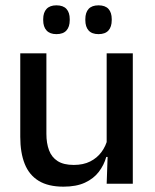

<svg xmlns="http://www.w3.org/2000/svg" viewBox="-20 -689 580 720"><path d="M154 -489V-187Q154 -152 163.8 -125.8Q173.5 -99.5 196 -85Q218.5 -70.5 256.5 -70.5Q292.5 -70.5 318.2 -83.5Q344 -96.5 360.5 -118.8Q377 -141 383.5 -168.5L399.5 -100.5H378.5Q370 -70 350.5 -44.5Q331 -19 298.5 -4Q266 11 218 11Q161 11 125.2 -10.8Q89.5 -32.5 72.8 -74.2Q56 -116 56 -176V-489ZM478 -489V0H380L384 -114.5L380 -120.5V-489ZM191.5 -561Q167 -561 154.5 -574.8Q142 -588.5 142 -613.5V-617Q142 -642 154.5 -655.5Q167 -669 191.5 -669Q217 -669 229.2 -655.5Q241.5 -642 241.5 -617V-613.5Q241.5 -588.5 229.2 -574.8Q217 -561 191.5 -561ZM349.5 -561Q324.5 -561 312.2 -574.8Q300 -588.5 300 -613.5V-617Q300 -642 312.2 -655.5Q324.5 -669 349.5 -669Q374.5 -669 386.8 -655.5Q399 -642 399 -617V-613.5Q399 -588.5 386.8 -574.8Q374.5 -561 349.5 -561Z"/></svg>

Font: Anek Gurmukhi Medium
Style: Regular
Weight: 500
Designer: Sarang Kulkarni (Gurmukhi), Yesha Goshar (Latin)
Foundry: Ek Type
Version: Version 1.003